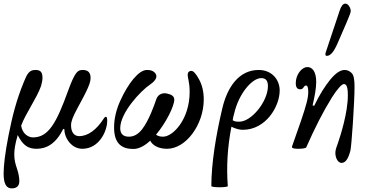

<svg xmlns="http://www.w3.org/2000/svg" viewBox="-48 -812 2033 1062"><path d="M17 230C42 230 59 219 59 189C59 173 55 147 46 121C36 92 31 71 31 41C31 17 35 -13 50 -65C79 -6 110 11 154 11C210 11 261 -17 302 -99L308 -98C308 -47 349 11 407 11C500 11 545 -86 545 -144C545 -158 543 -166 538 -166C534 -166 530 -163 525 -155C487 -96 440 -59 390 -59C362 -59 345 -81 345 -119C345 -141 355 -166 378 -209C443 -327 453 -356 453 -382C453 -413 436 -425 410 -425C383 -425 368 -418 329 -311C263 -128 219 -52 134 -52C111 -52 76 -70 69 -117C94 -185 154 -266 179 -336C184 -354 187 -369 187 -381C187 -416 174 -425 147 -425C114 -425 102 -404 84 -359C42 -256 21 -173 -1 -62C-20 34 -28 105 -28 148C-28 203 -14 230 17 230Z M690 12C721 12 753 -6 783 -34C796 -7 830 11 876 11C981 11 1079 -123 1079 -262C1079 -307 1069 -344 1053 -373C1036 -405 1021 -420 1011 -420C998 -420 990 -412 990 -398C990 -393 993 -377 996 -361C998 -353 1001 -329 1001 -304C1001 -152 909 -56 854 -56C837 -56 824 -60 815 -67C872 -135 916 -226 916 -261C916 -279 902 -289 878 -294C857 -300 827 -295 816 -262C806 -232 776 -146 738 -97C717 -70 693 -56 665 -56C633 -56 617 -72 617 -103C617 -188 729 -309 783 -345C822 -372 825 -396 805 -413C795 -422 782 -425 764 -425C720 -425 661 -352 617 -254C596 -208 583 -157 583 -107C583 -16 627 12 690 12Z M1121 217C1121 226 1213 226 1212 217C1204 112 1210 3 1232 -111C1254 -100 1277 -94 1295 -94C1422 -94 1499 -222 1499 -312C1499 -371 1456 -425 1383 -425C1272 -425 1209 -328 1182 -214C1146 -63 1121 93 1121 217ZM1248 -187C1273 -294 1346 -380 1397 -380C1421 -380 1434 -367 1434 -336C1434 -251 1343 -139 1276 -139C1258 -139 1249 -140 1239 -147C1241 -160 1244 -174 1248 -187Z M1760 -503C1780 -503 1799 -526 1819 -572L1868 -685C1886 -726 1892 -744 1892 -751C1892 -767 1879 -792 1862 -792C1850 -792 1839 -779 1831 -754L1753 -520C1752 -517 1752 -514 1752 -511C1752 -506 1754 -503 1760 -503ZM1841 89C1863 89 1878 67 1890 22C1896 2 1913 -243 1913 -331C1913 -372 1909 -396 1897 -408C1886 -419 1873 -425 1858 -425C1835 -425 1809 -408 1779 -372C1750 -336 1720 -290 1690 -227L1681 -229C1694 -285 1701 -325 1701 -360C1701 -416 1679 -441 1653 -441C1619 -441 1588 -397 1588 -353C1588 -329 1596 -318 1613 -318C1633 -318 1630 -339 1645 -339C1653 -339 1657 -327 1657 -303C1657 -271 1647 -232 1616 -141L1568 -4C1567 -2 1567 0 1567 1C1567 8 1578 11 1601 11C1625 11 1643 8 1646 3C1694 -106 1740 -196 1788 -273C1817 -319 1842 -347 1854 -347C1868 -347 1876 -333 1876 -285C1876 -190 1837 -66 1819 -14C1810 9 1807 22 1807 34C1807 63 1822 89 1841 89Z"/></svg>

Font: Junicode Two Beta SemiCondensed Medium
Style: Italic
Weight: 500
Width: 4
Italic angle: -10°
Version: Version 1.063